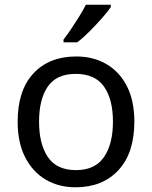

<svg xmlns="http://www.w3.org/2000/svg" viewBox="-20 -786 645 816"><path d="M551 -269Q551 -136 483.5 -63Q416 10 301 10Q230 10 174.5 -22.5Q119 -55 87 -117.5Q55 -180 55 -269Q55 -402 122 -474Q189 -546 304 -546Q377 -546 432.5 -513.5Q488 -481 519.5 -419.5Q551 -358 551 -269ZM146 -269Q146 -174 183.5 -118.5Q221 -63 303 -63Q384 -63 422 -118.5Q460 -174 460 -269Q460 -364 422 -418Q384 -472 302 -472Q220 -472 183 -418Q146 -364 146 -269ZM451 -756Q439 -738 414 -709.5Q389 -681 360.5 -652.5Q332 -624 308 -606H250V-618Q265 -637 282.5 -663Q300 -689 317 -716.5Q334 -744 345 -766H451Z"/></svg>

Font: Noto Sans Tagalog
Style: Regular
Weight: 400
Designer: Monotype Design Team
Foundry: Monotype Imaging Inc.
Version: Version 2.001; ttfautohint (v1.8.4.7-5d5b)